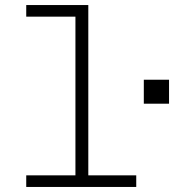

<svg xmlns="http://www.w3.org/2000/svg" viewBox="-20 -741 690 761"><path d="M279 0V-675H84V-721H330V0ZM84 0V-46H520V0ZM550 -330V-425H650V-330Z"/></svg>

Font: Chivo Mono Thin
Style: Regular
Weight: 250
Designer: Hector Gatti
Foundry: Omnibus-Type
Version: Version 1.008